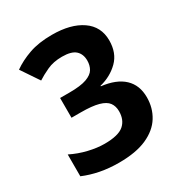

<svg xmlns="http://www.w3.org/2000/svg" viewBox="-173 -845 917 976"><g transform="rotate(-30 286.0 -357.0)"><path d="M511 -554Q511 -480 466.5 -436Q422 -392 357 -376V-373Q443 -363 487.5 -321Q532 -279 532 -208Q532 -146 501.5 -96.5Q471 -47 407.5 -18.5Q344 10 244 10Q185 10 134 0Q83 -10 38 -29V-157Q84 -134 134.5 -122Q185 -110 228 -110Q309 -110 341.5 -138Q374 -166 374 -217Q374 -247 359 -267.5Q344 -288 306.5 -298.5Q269 -309 202 -309H148V-425H203Q269 -425 303.5 -437.5Q338 -450 350.5 -471.5Q363 -493 363 -521Q363 -559 339.5 -580.5Q316 -602 261 -602Q210 -602 172.5 -584.5Q135 -567 109 -550L39 -654Q81 -684 137.5 -704Q194 -724 272 -724Q382 -724 446.5 -679.5Q511 -635 511 -554Z"/></g></svg>

Font: Noto Sans Balinese
Style: Regular
Weight: 400
Designer: Aditya Bayu, David Williams
Foundry: David Williams
Version: Version 2.003